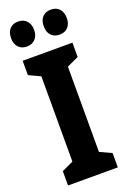

<svg xmlns="http://www.w3.org/2000/svg" viewBox="-173 -977 685 1033"><g transform="rotate(-20 169.5 -460.5)"><path d="M312 0H27V-82L93 -113V-601L27 -632V-714H312V-632L245 -601V-113L312 -82ZM10 -849Q10 -884 28 -902.5Q46 -921 75 -921Q106 -921 124 -901.5Q142 -882 142 -849Q142 -817 124 -797.5Q106 -778 75 -778Q46 -778 28 -796.5Q10 -815 10 -849ZM197 -849Q197 -884 215 -902.5Q233 -921 263 -921Q294 -921 311.5 -901.5Q329 -882 329 -849Q329 -817 311.5 -797.5Q294 -778 263 -778Q232 -778 214.5 -797Q197 -816 197 -849Z"/></g></svg>

Font: Noto Sans Lao ExtraCondensed ExtraBold
Style: Regular
Weight: 800
Width: 2
Designer: Monotype Design Team
Foundry: Monotype Imaging Inc.
Version: Version 2.003; ttfautohint (v1.8.4.7-5d5b)